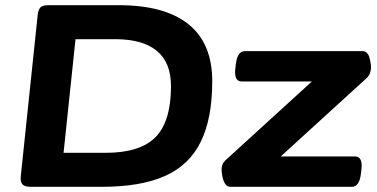

<svg xmlns="http://www.w3.org/2000/svg" viewBox="-20 -720 1454 740"><path d="M98 0Q75 0 66.5 -9.5Q58 -19 60 -40L125 -660Q127 -681 135 -690.5Q143 -700 166 -700H438Q615 -700 706.5 -626.5Q798 -553 798 -407Q798 -264 754 -174Q710 -84 616.5 -42Q523 0 373 0ZM225 -131H387Q520 -131 579.5 -191.5Q639 -252 639 -388Q639 -479 584.5 -524Q530 -569 424 -569H271ZM868 0Q855 0 847.5 -12Q840 -24 837 -40.5Q834 -57 834 -69Q834 -77 837.5 -86Q841 -95 852 -105L1182 -406H912Q881 -406 887 -456L889 -473Q895 -523 924 -523H1376Q1396 -523 1403 -500.5Q1410 -478 1410 -457Q1410 -452 1406.5 -440Q1403 -428 1392 -418L1062 -117H1348Q1379 -117 1373 -67L1371 -50Q1365 0 1336 0Z"/></svg>

Font: Asap Expanded Expanded Regular
Style: Bold Italic
Weight: 700
Width: 7
Italic angle: -6°
Designer: Pablo Cosgaya
Foundry: Omnibus-Type
Version: Version 3.001; ttfautohint (v1.8.4.7-5d5b)